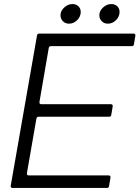

<svg xmlns="http://www.w3.org/2000/svg" viewBox="-20 -929 689 949"><path d="M519 -9Q518 0 508 0H42Q37 0 34.5 -3Q32 -6 33 -11L163 -754Q165 -763 174 -763H640Q645 -763 647.5 -760Q650 -757 649 -752L642 -710Q641 -701 631 -701H232Q223 -701 221 -692L175 -425V-423Q175 -414 184 -414H528Q533 -414 535.5 -411Q538 -408 537 -403L530 -361Q529 -352 519 -352H171Q162 -352 160 -343L113 -73V-71Q113 -62 122 -62H517Q522 -62 524.5 -59Q527 -56 526 -51ZM279 -854Q279 -875 297.5 -892Q316 -909 338 -909Q356 -909 367.5 -898Q379 -887 379 -870Q379 -847 361.5 -829.5Q344 -812 321 -812Q303 -812 291 -824Q279 -836 279 -854ZM471 -854Q471 -875 489.5 -892Q508 -909 530 -909Q548 -909 559.5 -898Q571 -887 571 -870Q571 -847 553.5 -829.5Q536 -812 513 -812Q495 -812 483 -824Q471 -836 471 -854Z"/></svg>

Font: Open Sauce Two Light Italic
Style: Regular
Weight: 300
Italic angle: -10°
Designer: Alfredo Marco Pradil
Foundry: Creative Sauce Fz LLC
Version: Version 1.477